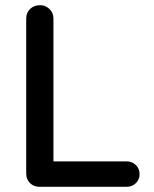

<svg xmlns="http://www.w3.org/2000/svg" viewBox="-20 -720 592 740"><path d="M468 -98Q489 -98 503.5 -84Q518 -70 518 -49Q518 -28 503.5 -14Q489 0 468 0H132Q110 0 95.5 -14.5Q81 -29 81 -51V-649Q81 -671 96 -685.5Q111 -700 135 -700Q155 -700 170.5 -685.5Q186 -671 186 -649V-81L165 -98Z"/></svg>

Font: Quicksand SemiBold
Style: Regular
Weight: 600
Designer: Andrew Paglinawan
Foundry: Andrew Paglinawan
Version: Version 3.006